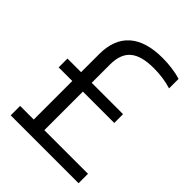

<svg xmlns="http://www.w3.org/2000/svg" viewBox="-214 -861 972 972"><g transform="rotate(45 272.5 -375.0)"><path d="M522 -67.5V0H36V-67.5H133.5V-343.5H36V-406.5H133.5V-536Q133.5 -641.5 194.8 -695.5Q256 -749.5 375 -749.5Q408.5 -749.5 444.2 -744.8Q480 -740 506.5 -731.5V-663.5Q447.5 -681.5 379.5 -681.5Q291.5 -681.5 250.5 -647.2Q209.5 -613 209.5 -537.5V-406.5H434V-343.5H209.5V-67.5Z"/></g></svg>

Font: Encode Sans Condensed
Style: Regular
Weight: 400
Width: 3
Designer: Multiple Designers
Foundry: Impallari Type
Version: Version 2.000